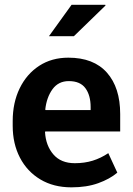

<svg xmlns="http://www.w3.org/2000/svg" viewBox="-20 -782 564 812"><path d="M282.2 10.3Q206.5 10.3 150.6 -23.2Q94.7 -56.6 64.2 -115.5Q33.7 -174.3 33.7 -250V-270Q33.7 -347.7 63.2 -408.4Q92.8 -469.2 145.8 -503.7Q198.7 -538.1 269 -538.1Q376 -538.1 432.1 -474.9Q488.3 -411.6 488.3 -299.8V-226.1H171.4L170.4 -223.1Q173.8 -166 205.8 -128.9Q237.8 -91.8 296.4 -91.8Q337.4 -91.8 372.1 -102.5Q406.7 -113.3 438 -134.3L476.1 -51.8Q444.3 -24.9 395.5 -7.3Q346.7 10.3 282.2 10.3ZM172.9 -316.4H363.3V-329.1Q363.3 -378.9 341.3 -408.9Q319.3 -439 271 -439Q227.1 -439 202.1 -404.8Q177.2 -370.6 171.4 -318.8ZM187 -628.9 282.7 -761.7H425.3L426.3 -758.8L292.5 -628.9Z"/></svg>

Font: Roboto Slab SemiBold
Style: Regular
Weight: 600
Designer: Google
Version: Version 2.001; ttfautohint (v1.8.3)